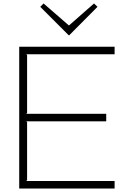

<svg xmlns="http://www.w3.org/2000/svg" viewBox="-20 -1077 745 1097"><path d="M634.8 -43V0H89.8V-810.1H634.8V-767.1H129.9L134.8 -762.2V-432.1L129.9 -426.8H586.9V-383.8H129.9L134.8 -378.9V-47.9L129.9 -43ZM517.1 -1057.1 537.1 -1038.1 375 -875 372.1 -876 210 -1038.1 229 -1057.1 373 -932.1 376 -933.1Z"/></svg>

Font: Sinkin Sans 200 X Light
Style: Regular
Weight: 200
Designer: Keith Bates
Foundry: K-Type
Version: Sinkin Sans (version 1.0)  by Keith Bates   •   © 2014   www